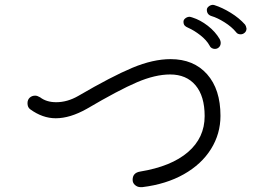

<svg xmlns="http://www.w3.org/2000/svg" viewBox="-20 -859 1040 789"><path d="M950 -727Q932 -749 902.5 -767.5Q873 -786 849 -793Q830 -799 830 -819Q830 -826 837 -832Q844 -838 853 -839Q859 -839 861 -838Q893 -828 928 -806.5Q963 -785 987 -758Q991 -753 993 -742Q993 -731 985.5 -724.5Q978 -718 969 -718Q956 -718 950 -727ZM841 -672Q829 -694 803.5 -714Q778 -734 753 -745Q743 -749 738.5 -754.5Q734 -760 734 -770Q734 -778 742 -784Q750 -790 759 -790Q762 -790 771 -787Q803 -777 834 -753Q865 -729 883 -698Q887 -690 887 -683Q887 -672 880 -665Q873 -658 863 -658Q856 -658 850 -661.5Q844 -665 841 -672ZM557 -90Q545 -90 535 -98.5Q525 -107 525 -120Q525 -149 556 -154Q684 -175 752.5 -234Q821 -293 821 -382Q821 -464 783.5 -508.5Q746 -553 679 -553Q618 -553 543 -521Q468 -489 337 -412Q268 -373 209 -373Q155 -373 104 -410Q93 -418 93 -435Q93 -449 102 -457.5Q111 -466 125 -466Q133 -466 145 -459Q171 -439 211 -439Q257 -439 302 -465Q439 -545 524 -580.5Q609 -616 681 -616Q776 -616 831 -554Q886 -492 886 -383Q886 -309 847 -246.5Q808 -184 735.5 -143Q663 -102 565 -90Z"/></svg>

Font: Tsukimi Rounded
Style: Regular
Weight: 400
Designer: Takashi Funayama
Foundry: Takashi Funayama
Version: Version 1.032; ttfautohint (v1.8.3)